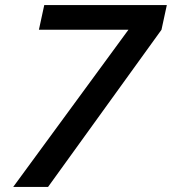

<svg xmlns="http://www.w3.org/2000/svg" viewBox="-20 -735 676 755"><path d="M32 0 485 -618H133L154 -715H636L615 -618L169 0Z"/></svg>

Font: Wix Madefor Text SemiBold
Style: Italic
Weight: 600
Italic angle: -12°
Designer: Dalton Maag Ltd
Foundry: Dalton Maag Ltd
Version: Version 3.100